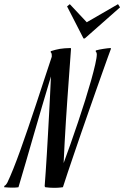

<svg xmlns="http://www.w3.org/2000/svg" viewBox="-106 -901 598 924"><path d="M428.2 -667Q423.3 -654.3 412.8 -625Q402.3 -595.7 387.9 -555.2Q373.5 -514.6 356.2 -465.6Q338.9 -416.5 320.6 -364Q302.2 -311.5 283.9 -258.5Q265.6 -205.6 249.3 -157.2Q232.9 -108.9 219.2 -68.4Q205.6 -27.8 196.8 0H195.8Q190.4 1 184.1 1.5Q172.9 2.9 153.8 2.9Q145 2.9 134 2.2Q123 1.5 111.8 0L108.9 -4.9Q111.3 -35.2 114 -74.7Q116.7 -114.3 119.4 -159.2Q122.1 -204.1 124.8 -252.7Q127.4 -301.3 130.1 -349.6Q132.8 -397.9 135 -444.8Q137.2 -491.7 139.2 -533.2Q117.7 -461.9 96.7 -390.4Q75.7 -318.8 55.9 -250.5Q36.1 -182.1 17.8 -118.7Q-0.5 -55.2 -17.1 0Q-20 0.5 -24.4 1Q-28.3 1.5 -33.9 1.7Q-39.6 2 -46.9 2Q-55.2 2 -64.5 1.5Q-73.7 1 -85.9 0L-85 -6.8Q-82.5 -6.8 -78.6 -11Q-74.7 -15.1 -70.8 -22Q-57.6 -49.3 -41.5 -89.6Q-25.4 -129.9 -7.8 -179Q9.8 -228 28.8 -283.7Q47.9 -339.4 67.1 -397.5Q86.4 -455.6 105.5 -514.2Q124.5 -572.8 143.1 -627.9V-637.2Q143.1 -645.5 138.2 -648.9V-654.8Q151.4 -658.7 161.4 -661.4Q171.4 -664.1 181.9 -665.8Q192.4 -667.5 204.6 -668.5Q216.8 -669.4 233.9 -669.9L235.8 -667Q233.9 -638.7 231 -600.1Q228 -561.5 224.9 -516.1Q221.7 -470.7 218 -420.4Q214.4 -370.1 211.2 -318.4Q208 -266.6 205.1 -215.1Q202.1 -163.6 200.2 -116.2Q215.8 -158.2 233.6 -208.7Q251.5 -259.3 269.3 -312.3Q287.1 -365.2 303.5 -417.2Q319.8 -469.2 332.3 -513.4Q344.7 -557.6 352.3 -591.1Q359.9 -624.5 359.9 -640.1Q359.9 -648.4 355 -651.9V-658.2Q363.3 -660.6 373 -662.6Q382.8 -664.6 392.3 -666Q401.9 -667.5 410.6 -668.5Q419.4 -669.4 425.8 -669.9L428.2 -667ZM295.9 -715.8 216.8 -870.1 230 -880.9 311.5 -793.9 461.9 -880.9 471.7 -865.7 301.8 -715.8Z"/></svg>

Font: Romanesco
Style: Regular
Weight: 400
Designer: Astigmatic (AOETI)
Foundry: Astigmatic (AOETI)
Version: Version 1.000